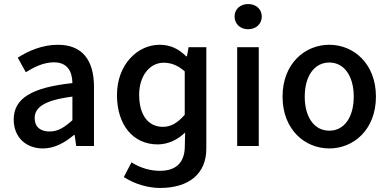

<svg xmlns="http://www.w3.org/2000/svg" viewBox="-20 -724 1926 952"><path d="M48 -131C48 -44 108 12 193 12C251 12 302 -17 347 -55H350L358 0H446V-293C446 -426 388 -502 267 -502C189 -502 119 -471 68 -438L108 -366C150 -392 197 -415 247 -415C317 -415 338 -367 339 -312C136 -290 48 -236 48 -131ZM339 -128C300 -93 268 -72 226 -72C183 -72 152 -92 152 -139C152 -191 199 -227 339 -245Z M594 154C648 189 715 208 773 208C919 208 1003 136 1003 13V-490H915L907 -445H903C864 -483 824 -502 771 -502C663 -502 560 -405 560 -253C560 -104 640 -8 762 -8C815 -8 863 -33 898 -67L896 13C892 79 856 123 773 123C729 123 679 111 632 81ZM896 -155C860 -114 827 -95 788 -95C713 -95 670 -156 670 -254C670 -350 724 -413 791 -413C826 -413 860 -402 896 -370Z M1143 -642C1143 -605 1172 -579 1210 -579C1249 -579 1278 -605 1278 -642C1278 -679 1249 -704 1210 -704C1172 -704 1143 -679 1143 -642ZM1156 -490V0H1263V-490Z M1381 -245C1381 -82 1491 12 1613 12C1734 12 1844 -82 1844 -245C1844 -408 1734 -502 1613 -502C1491 -502 1381 -408 1381 -245ZM1734 -245C1734 -143 1687 -76 1613 -76C1538 -76 1491 -143 1491 -245C1491 -346 1538 -414 1613 -414C1687 -414 1734 -346 1734 -245Z"/></svg>

Font: Cambridge Sans Medium
Style: Regular
Weight: 500
Version: Version 2.020;PS 002.020;hotconv 1.0.88;makeotf.lib2.5.64775